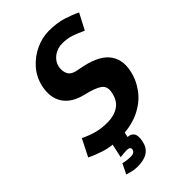

<svg xmlns="http://www.w3.org/2000/svg" viewBox="-272 -766 1045 1045"><g transform="rotate(-45 250.5 -243.5)"><path d="M479 -207Q467 -149 430 -99.5Q393 -50 329.5 -20Q266 10 173 10Q110 10 64 -5Q18 -20 -16 -37L34 -136Q73 -117 110 -107Q147 -97 195 -97Q243 -97 278.5 -120Q314 -143 324 -194Q334 -238 305 -258Q276 -278 210 -293Q132 -312 99 -362Q66 -412 81 -487Q94 -546 132 -588.5Q170 -631 220 -653.5Q270 -676 319 -676Q381 -676 427 -661.5Q473 -647 507 -630L459 -538Q420 -556 390.5 -566Q361 -576 324 -576Q284 -576 255.5 -554Q227 -532 220 -500Q214 -468 227 -443.5Q240 -419 289 -412Q407 -392 451.5 -339.5Q496 -287 479 -207ZM161 83Q154 83 139.5 84Q125 85 110 87L129 0H222L214 36Q238 36 250.5 53Q263 70 255 110Q247 150 218.5 169.5Q190 189 139 189Q115 189 98 184Q81 179 65 175L93 117Q106 120 120.5 122Q135 124 152 124Q180 124 185 103Q188 83 161 83Z"/></g></svg>

Font: Epunda Sans
Style: Bold Italic
Weight: 700
Italic angle: -12.0243°
Designer: Simon Atzbach
Foundry: typofactur
Version: Version 2.204; ttfautohint (v1.8.4.7-5d5b)